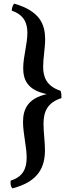

<svg xmlns="http://www.w3.org/2000/svg" viewBox="-20 -765 394 1059"><path d="M48 274C198 236 227 151 228 65C228 15 220 -35 220 -81C220 -145 238 -198 319 -224C319 -236 319 -252 314 -264C237 -290 218 -339 218 -397C218 -445 229 -499 229 -551C228 -630 201 -704 58 -745C49 -734 45 -719 45 -706C113 -683 131 -637 131 -584C131 -524 109 -454 108 -393C107 -325 131 -268 238 -246C133 -222 107 -163 107 -92C107 -29 127 43 127 104C127 161 109 210 39 231C37 248 38 262 48 274Z"/></svg>

Font: Vollkorn Semibold
Style: Regular
Weight: 600
Designer: Friedrich Althausen
Foundry: Friedrich Althausen
Version: Version 4.015;PS 004.015;hotconv 1.0.88;makeotf.lib2.5.64775